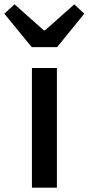

<svg xmlns="http://www.w3.org/2000/svg" viewBox="-60 -864 408 884"><path d="M87 0V-551H202V0ZM86 -647 -40 -801 7 -844 142 -724H147L282 -844L328 -801L203 -647Z"/></svg>

Font: Source Han Sans TC Medium
Style: Regular
Weight: 500
Designer: Ryoko NISHIZUKA Ë•øÂ°öÊ∂ºÂ≠ê (kana, bopomofo & ideographs); Paul D. Hunt (Latin, Greek & Cyrillic); Sandoll Communicatio
Foundry: Adobe
Version: Version 2.004;hotconv 1.0.118;makeotfexe 2.5.65603